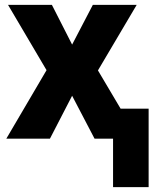

<svg xmlns="http://www.w3.org/2000/svg" viewBox="-20 -569 642 788"><path d="M444 199V0H368L276 -176L185 0H6L171 -281L13 -549H193L276 -386L361 -549H541L382 -280L475 -123H590V199Z"/></svg>

Font: Noto Sans SemiCondensed ExtraBold
Style: Regular
Weight: 800
Width: 4
Designer: Monotype Design Team
Foundry: Monotype Imaging Inc.
Version: Version 2.013; ttfautohint (v1.8.4.7-5d5b)